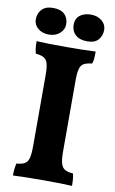

<svg xmlns="http://www.w3.org/2000/svg" viewBox="-95 -907 574 960"><g transform="rotate(10 192.0 -427.0)"><path d="M19 -786Q19 -816 38 -836.5Q57 -857 95 -857Q134 -857 153.5 -838Q173 -819 173 -787Q173 -760 151 -741Q129 -722 97 -722Q62 -722 40.5 -740.5Q19 -759 19 -786ZM210 -793Q210 -823 231 -840Q252 -857 287 -857Q321 -857 343 -838.5Q365 -820 365 -793Q365 -763 347 -742.5Q329 -722 291 -722Q252 -722 231 -741.5Q210 -761 210 -793ZM49 -617Q42 -639 42 -679Q93 -676 195 -676Q282 -676 342 -679Q342 -662 341 -646Q340 -630 335 -617Q307 -614 293 -606Q279 -598 273.5 -578Q268 -558 268 -517V-160Q268 -119 274 -98.5Q280 -78 294 -69.5Q308 -61 336 -59Q342 -38 342 3Q291 0 200 0Q104 0 42 3Q42 -33 49 -59Q77 -61 91 -69.5Q105 -78 110.5 -98.5Q116 -119 116 -160V-517Q116 -558 110.5 -577.5Q105 -597 91.5 -605.5Q78 -614 49 -617Z"/></g></svg>

Font: Vollkorn SC
Style: Bold
Weight: 700
Designer: Friedrich Althausen
Foundry: Friedrich Althausen
Version: Version 4.015